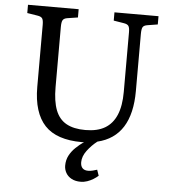

<svg xmlns="http://www.w3.org/2000/svg" viewBox="-61 -758 927 1042"><g transform="rotate(5 403.0 -237.0)"><path d="M417 229Q388 229 367.5 218Q347 207 336.5 188.5Q326 170 326 149Q326 118 339 93.5Q352 69 373 49Q394 29 417 13Q414 14 410 14Q406 14 403 14Q336 14 285.5 -3Q235 -20 203 -54Q171 -88 154.5 -140.5Q138 -193 138 -263V-602Q138 -627 131.5 -636.5Q125 -646 105 -649L49 -658V-703H325V-658L267 -649Q249 -646 243 -635.5Q237 -625 237 -598V-270Q237 -194 255.5 -146Q274 -98 314 -75.5Q354 -53 418 -53Q483 -53 524.5 -77.5Q566 -102 587 -151.5Q608 -201 608 -277V-602Q608 -627 601.5 -636.5Q595 -646 575 -649L520 -658V-703H760V-658L704 -649Q685 -646 679 -636Q673 -626 673 -598V-288Q673 -164 627 -91Q581 -18 489 4Q458 28 434.5 59.5Q411 91 411 123Q411 144 421.5 155Q432 166 452 166Q466 166 478.5 162.5Q491 159 501 156L512 188Q501 198 485.5 207.5Q470 217 452.5 223Q435 229 417 229Z"/></g></svg>

Font: Literata 18pt
Style: Regular
Weight: 400
Designer: Latin by Veronika Burian and Jose Scaglione. Greek by Irene Vlachou. Cyrillic by Vera Evstafieva.
Foundry: TypeTogether
Version: Version 3.103;gftools[0.9.29]